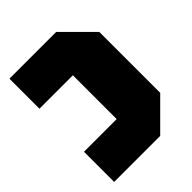

<svg xmlns="http://www.w3.org/2000/svg" viewBox="-201 -807 914 914"><g transform="rotate(-45 256.5 -350.0)"><path d="M483 -555V-145L338 0H28V-203H248V-498H23V-700H338Z"/></g></svg>

Font: Tektur SemiCondensed Black
Style: Regular
Weight: 900
Width: 4
Designer: Adam Jagosz
Foundry: Adam Jagosz
Version: Version 1.005;gftools[0.9.30]